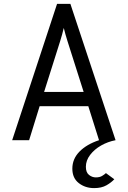

<svg xmlns="http://www.w3.org/2000/svg" viewBox="-20 -720 656 986"><path d="M463.5 246Q417.5 246 384.5 220.2Q351.5 194.5 351.5 146Q351.5 96 388.2 58.5Q425 21 488.5 0L433.5 -174.5H183.5L129.5 0H42.5L273 -700H341.5L573.5 0Q534 7.5 499.2 27.2Q464.5 47 442.8 75.5Q421 104 421 136.5Q421 165.5 437 178.2Q453 191 472 191Q491.5 191 503.8 183.8Q516 176.5 524 169L567 200.5Q552 217 526.8 231.5Q501.5 246 463.5 246ZM206.5 -248H409.5L326.5 -509Q323 -520 316.5 -542.2Q310 -564.5 307.5 -576.5Q305 -564.5 298.8 -542.2Q292.5 -520 289 -509Z"/></svg>

Font: Overpass Mono Light
Style: Regular
Weight: 400
Monospace: yes
Version: Version 4.000